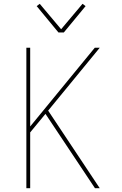

<svg xmlns="http://www.w3.org/2000/svg" viewBox="-20 -985 640 1005"><path d="M477 0 218 -389 138 -292V0H118V-735H138V-323L476 -735H502L232 -406L502 0ZM286 -815 172 -953 188 -965 300 -832 412 -965 428 -953 314 -815Z"/></svg>

Font: Iosevka Thin Extended
Style: Regular
Weight: 100
Width: 7
Monospace: yes
Designer: Belleve Invis
Foundry: Belleve Invis
Version: Version 32.5.0; ttfautohint (v1.8.4)